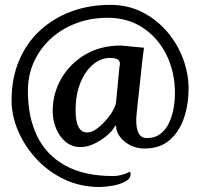

<svg xmlns="http://www.w3.org/2000/svg" viewBox="-20 -583 803 770"><path d="M379.9 167Q301.8 167 236.8 135.7Q171.9 104.5 125 53.2Q78.1 2 52.2 -59.1Q26.4 -120.1 26.4 -180.7Q26.4 -268.6 56.2 -339.4Q85.9 -410.2 139.6 -460Q193.4 -509.8 265.1 -536.6Q336.9 -563.5 421.9 -563.5Q494.1 -563.5 551.8 -533.7Q609.4 -503.9 650.9 -455.1Q692.4 -406.2 714.4 -346.7Q736.3 -287.1 736.3 -227.5Q736.3 -165 717.8 -109.9Q699.2 -54.7 660.2 -21Q621.1 12.7 558.6 12.7Q527.3 12.7 501.5 -1Q475.6 -14.6 460.4 -35.6Q445.3 -56.6 445.3 -78.1Q445.3 -79.1 443.8 -79.1Q442.4 -79.1 440.4 -76.2Q431.6 -58.6 409.2 -39.6Q386.7 -20.5 358.4 -6.8Q330.1 6.8 302.7 6.8Q268.6 6.8 243.2 -14.2Q217.8 -35.2 204.6 -68.4Q191.4 -101.6 191.4 -137.7Q191.4 -208 225.6 -267.6Q259.8 -327.1 321.3 -363.8Q382.8 -400.4 464.8 -400.4L557.6 -391.6Q555.7 -376 553.7 -363.3Q551.8 -350.6 550.8 -339.8L528.3 -130.9Q527.3 -121.1 526.9 -114.3Q526.4 -107.4 526.4 -103.5Q525.4 -29.3 568.4 -29.3Q601.6 -29.3 623.5 -46.4Q645.5 -63.5 658.2 -90.8Q670.9 -118.2 676.3 -149.4Q681.6 -180.7 681.6 -209Q681.6 -293.9 647.9 -362.3Q614.3 -430.7 553.7 -471.2Q493.2 -511.7 411.1 -511.7Q343.8 -511.7 285.6 -489.7Q227.5 -467.8 184.1 -428.2Q140.6 -388.7 116.2 -335Q91.8 -281.2 91.8 -217.8Q91.8 -114.3 128.4 -38.1Q165 38.1 241.2 80.6Q317.4 123 433.6 123Q451.2 123 466.8 118.7Q482.4 114.3 493.2 109.4L502 105.5L503.9 115.2Q503.9 133.8 481.4 145.5Q459 157.2 429.7 162.1Q400.4 167 379.9 167ZM330.1 -51.8Q347.7 -51.8 367.2 -65.9Q386.7 -80.1 404.3 -100.1Q421.9 -120.1 433.1 -140.1Q444.3 -160.2 445.3 -171.9L459 -314.5Q460.9 -322.3 460.9 -326.2Q460.9 -339.8 451.2 -345.2Q441.4 -350.6 419.9 -350.6Q384.8 -350.6 353.5 -324.7Q322.3 -298.8 302.7 -251.5Q283.2 -204.1 283.2 -139.6Q283.2 -51.8 330.1 -51.8Z"/></svg>

Font: Crimson Text SemiBold
Style: Regular
Weight: 600
Designer: Sebastian Kosch
Foundry: Sebastian Kosch
Version: Version 1.100; ttfautohint (v1.8.4)